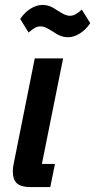

<svg xmlns="http://www.w3.org/2000/svg" viewBox="-20 -759 386 779"><path d="M102 0Q66 0 49 -15Q32 -30 32 -64Q32 -80 36 -97L121 -522H236L150 -94H203L184 0ZM256 -608Q241 -608 227 -613Q213 -618 194 -631Q177 -642 166 -647Q155 -652 144 -652Q133 -652 122.5 -646.5Q112 -641 96 -627L62 -682Q79 -708 103.5 -723.5Q128 -739 152 -739Q167 -739 181 -734Q195 -729 214 -716Q231 -705 242 -700Q253 -695 264 -695Q275 -695 285.5 -700.5Q296 -706 312 -720L346 -665Q329 -639 304.5 -623.5Q280 -608 256 -608Z"/></svg>

Font: IBM Plex Sans Condensed SemiBold
Style: Italic
Weight: 600
Width: 3
Italic angle: -11°
Designer: Mike Abbink, Paul van der Laan, Pieter van Rosmalen
Foundry: Bold Monday
Version: Version 1.3